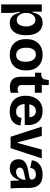

<svg xmlns="http://www.w3.org/2000/svg" viewBox="1175 -1858 841 3231"><g transform="rotate(90 1595.5 -242.5)"><path d="M54 158V-290V-525H177L175 -371L188 -370Q199 -426 221.5 -464Q244 -502 279.5 -520.5Q315 -539 363 -539Q429 -539 476 -506Q523 -473 548 -411.5Q573 -350 573 -262Q573 -176 548.5 -114Q524 -52 478 -19Q432 14 368 14Q319 14 284 -5.5Q249 -25 226.5 -63Q204 -101 192 -154H177Q183 -125 187.5 -94.5Q192 -64 195 -36Q198 -8 198 18V158ZM316 -104Q352 -104 376 -124Q400 -144 412.5 -179.5Q425 -215 425 -260Q425 -307 412 -342Q399 -377 374 -397.5Q349 -418 315 -418Q287 -418 265 -405.5Q243 -393 228 -371.5Q213 -350 205 -323Q197 -296 197 -267V-253Q197 -230 202.5 -208.5Q208 -187 218.5 -168Q229 -149 243.5 -134.5Q258 -120 276.5 -112Q295 -104 316 -104Z M901 14Q824 14 764.5 -17Q705 -48 671.5 -109.5Q638 -171 638 -263Q638 -357 672.5 -418Q707 -479 766.5 -509Q826 -539 901 -539Q979 -539 1038.5 -508Q1098 -477 1131.5 -416Q1165 -355 1165 -262Q1165 -168 1130 -106.5Q1095 -45 1035.5 -15.5Q976 14 901 14ZM905 -94Q930 -94 951 -103Q972 -112 987 -131.5Q1002 -151 1010.5 -181.5Q1019 -212 1019 -254Q1019 -299 1009.5 -331.5Q1000 -364 984 -385Q968 -406 945.5 -416Q923 -426 897 -426Q873 -426 852 -417Q831 -408 816 -388.5Q801 -369 792 -338.5Q783 -308 783 -265Q783 -220 792 -187.5Q801 -155 818 -134.5Q835 -114 857 -104Q879 -94 905 -94Z M1443 12Q1395 12 1361.5 -2Q1328 -16 1308 -41.5Q1288 -67 1279.5 -102Q1271 -137 1271 -179V-412H1203L1204 -516H1236Q1278 -519 1297 -537.5Q1316 -556 1320 -596L1328 -643H1411V-525H1540V-408H1411V-188Q1411 -148 1430.5 -133Q1450 -118 1478 -118Q1495 -118 1512 -122Q1529 -126 1542 -135V-3Q1512 6 1487.5 9Q1463 12 1443 12Z M1859 14Q1791 14 1741 -5.5Q1691 -25 1657.5 -60.5Q1624 -96 1607.5 -145Q1591 -194 1591 -253Q1591 -313 1607.5 -365Q1624 -417 1656 -456Q1688 -495 1736.5 -517Q1785 -539 1849 -539Q1911 -539 1958 -518Q2005 -497 2035 -457.5Q2065 -418 2077.5 -363Q2090 -308 2083 -239L1683 -235V-314L1988 -318L1951 -275Q1957 -325 1945.5 -358.5Q1934 -392 1909 -409Q1884 -426 1850 -426Q1811 -426 1784 -405.5Q1757 -385 1743.5 -347.5Q1730 -310 1730 -257Q1730 -173 1764 -133Q1798 -93 1859 -93Q1887 -93 1906 -100.5Q1925 -108 1937 -120.5Q1949 -133 1955 -149.5Q1961 -166 1963 -184L2092 -166Q2088 -130 2073.5 -97.5Q2059 -65 2031 -40Q2003 -15 1960.5 -0.5Q1918 14 1859 14Z M2282 0 2111 -525H2268L2376 -117H2386L2496 -525H2645L2474 0Z M2813 14Q2771 14 2736 -2Q2701 -18 2680.5 -50Q2660 -82 2660 -131Q2660 -183 2682 -214Q2704 -245 2739.5 -263Q2775 -281 2816 -289.5Q2857 -298 2895 -304Q2937 -310 2960 -315.5Q2983 -321 2992.5 -330.5Q3002 -340 3002 -357Q3002 -378 2992 -393.5Q2982 -409 2963.5 -417.5Q2945 -426 2917 -426Q2891 -426 2866.5 -417Q2842 -408 2825.5 -387Q2809 -366 2805 -331L2677 -357Q2683 -407 2705 -441.5Q2727 -476 2760 -497.5Q2793 -519 2834 -529Q2875 -539 2920 -539Q2978 -539 3020.5 -523.5Q3063 -508 3090 -478Q3117 -448 3130 -404Q3143 -360 3143 -303V-212Q3143 -177 3144 -141.5Q3145 -106 3146.5 -70.5Q3148 -35 3150 0H3023Q3021 -31 3019.5 -66.5Q3018 -102 3018 -139H3005Q2995 -97 2969 -62Q2943 -27 2903.5 -6.5Q2864 14 2813 14ZM2872 -92Q2891 -92 2912 -99Q2933 -106 2951.5 -121Q2970 -136 2984 -159.5Q2998 -183 3004 -215L3003 -271L3027 -270Q3014 -257 2991.5 -249.5Q2969 -242 2944 -237.5Q2919 -233 2893.5 -228Q2868 -223 2847 -215Q2826 -207 2813.5 -193Q2801 -179 2801 -155Q2801 -125 2821 -108.5Q2841 -92 2872 -92Z"/></g></svg>

Font: Bricolage Grotesque 28pt
Style: Bold
Weight: 700
Designer: Mathieu Triay
Foundry: Atelier Triay
Version: Version 1.000;gftools[0.9.30]